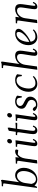

<svg xmlns="http://www.w3.org/2000/svg" viewBox="1570 -2356 794 3973"><g transform="rotate(-90 1966.5 -369.0)"><path d="M64.9 0 155.8 -662.1Q158.2 -681.6 158.2 -683.1Q158.2 -693.4 151.4 -697.8Q144.5 -702.1 127 -702.1H97.2L101.1 -729Q154.8 -729 177.2 -731.7Q199.7 -734.4 227.1 -746.1L232.9 -717.8L184.1 -371.1Q210.9 -408.2 247.3 -430.2Q283.7 -452.1 324.2 -452.1Q395 -452.1 438 -402.3Q481 -352.5 481 -272Q481 -219.2 462.9 -168.7Q444.8 -118.2 413.6 -79.3Q382.3 -40.5 337.2 -16.8Q292 6.8 241.2 6.8Q160.2 6.8 115.2 -51.8L87.9 0ZM147.9 -113.8Q156.7 -71.8 181.6 -46.9Q206.5 -22 246.1 -22Q277.8 -22 305.9 -38.3Q334 -54.7 353.3 -81.3Q372.6 -107.9 386.7 -141.8Q400.9 -175.8 407.5 -211.2Q414.1 -246.6 414.1 -279.8Q414.1 -337.9 387 -375.5Q359.9 -413.1 314 -413.1Q261.7 -413.1 219.5 -366.5Q177.2 -319.8 166 -244.1Z M565.9 -411.1 570.8 -439Q637.7 -439 700.7 -445.8L698.7 -418L691.9 -371.1Q717.3 -408.7 750.7 -430.4Q784.2 -452.1 821.8 -452.1Q859.9 -452.1 859.9 -428.2Q859.9 -410.2 847.7 -388.2L759.8 -397.9Q728 -378.9 705.1 -338.6Q682.1 -298.3 673.8 -244.1L638.7 0L570.8 6.8L572.8 -17.1L623 -363.8Q626 -380.9 626 -391.1Q626 -402.8 619.6 -407Q613.3 -411.1 595.7 -411.1Z M913.6 -411.1 918.5 -439Q987.3 -439 1050.3 -445.8L1048.3 -418L1003.4 -104Q998.5 -68.8 998.5 -58.1Q998.5 -35.2 1011.2 -35.2Q1030.3 -35.2 1045.4 -64.9L1056.6 -86.9L1079.6 -76.2L1068.4 -54.2Q1037.1 6.8 978.5 6.8Q928.7 6.8 928.7 -47.9Q928.7 -71.8 933.6 -105L971.7 -363.8Q974.6 -380.9 974.6 -391.1Q974.6 -402.8 968.3 -407Q961.9 -411.1 944.3 -411.1ZM985.4 -558.1Q985.4 -581.5 1000.7 -599.4Q1016.1 -617.2 1038.6 -617.2Q1054.7 -617.2 1066.2 -606.2Q1077.6 -595.2 1077.6 -576.2Q1077.6 -551.3 1062.5 -534.2Q1047.4 -517.1 1023.4 -517.1Q1007.3 -517.1 996.3 -529.8Q985.4 -542.5 985.4 -558.1Z M1156.2 -411.1 1160.2 -439H1226.1L1247.1 -583L1308.1 -607.9L1314 -580.1L1292 -439Q1348.1 -439 1413.1 -445.8L1411.1 -418L1410.2 -411.1L1385.3 -408.2Q1358.4 -411.1 1315.9 -411.1H1288.1L1251 -141.1Q1246.1 -104.5 1246.1 -82Q1246.1 -35.2 1283.2 -35.2Q1307.1 -35.2 1322.3 -64.9L1333 -86.9L1356 -76.2L1345.2 -54.2Q1327.1 -19 1303.5 -6.1Q1279.8 6.8 1250 6.8Q1217.3 6.8 1197.8 -14.2Q1178.2 -35.2 1178.2 -78.1Q1178.2 -107.9 1183.1 -141.1L1214.4 -359.9Q1217.3 -379.4 1217.3 -391.1Q1217.3 -402.8 1210.4 -407Q1203.6 -411.1 1186 -411.1Z M1450.2 -411.1 1455.1 -439Q1523.9 -439 1586.9 -445.8L1585 -418L1540 -104Q1535.2 -68.8 1535.2 -58.1Q1535.2 -35.2 1547.9 -35.2Q1566.9 -35.2 1582 -64.9L1593.3 -86.9L1616.2 -76.2L1605 -54.2Q1573.7 6.8 1515.1 6.8Q1465.3 6.8 1465.3 -47.9Q1465.3 -71.8 1470.2 -105L1508.3 -363.8Q1511.2 -380.9 1511.2 -391.1Q1511.2 -402.8 1504.9 -407Q1498.5 -411.1 1481 -411.1ZM1522 -558.1Q1522 -581.5 1537.4 -599.4Q1552.7 -617.2 1575.2 -617.2Q1591.3 -617.2 1602.8 -606.2Q1614.3 -595.2 1614.3 -576.2Q1614.3 -551.3 1599.1 -534.2Q1584 -517.1 1560.1 -517.1Q1543.9 -517.1 1533 -529.8Q1522 -542.5 1522 -558.1Z M1656.7 -47.9Q1663.6 -86.9 1690.9 -86.9Q1724.6 -86.9 1755.9 -24.9Q1769 -21 1787.6 -21Q1833 -21 1859.9 -47.4Q1886.7 -73.7 1886.7 -116.2Q1886.7 -140.6 1873 -159.4Q1859.4 -178.2 1839.1 -188.7Q1818.8 -199.2 1795.2 -211.4Q1771.5 -223.6 1751.2 -235.4Q1731 -247.1 1717.3 -267.8Q1703.6 -288.6 1703.6 -315.9Q1703.6 -376 1746.8 -414.1Q1790 -452.1 1856.9 -452.1Q1888.7 -452.1 1920.7 -441.2Q1952.6 -430.2 1974.6 -412.1L1960.9 -314H1938L1920.9 -396Q1894 -422.9 1851.6 -422.9Q1812 -422.9 1786.4 -401.4Q1760.7 -379.9 1760.7 -347.2Q1760.7 -326.2 1775.1 -308.8Q1789.6 -291.5 1810.8 -280.8Q1832 -270 1857.2 -256.6Q1882.3 -243.2 1903.6 -229.7Q1924.8 -216.3 1939.2 -193.8Q1953.6 -171.4 1953.6 -143.1Q1953.6 -81.1 1908.4 -36.6Q1863.3 7.8 1783.7 7.8Q1745.1 7.8 1715.3 -4.9Q1685.5 -17.6 1656.7 -47.9Z M2054.2 -178.2Q2054.2 -231 2072 -280.8Q2089.8 -330.6 2120.8 -368.4Q2151.9 -406.2 2196.8 -429.2Q2241.7 -452.1 2292.5 -452.1Q2368.2 -452.1 2417.5 -412.1L2403.3 -314H2379.4L2367.2 -383.8Q2339.4 -422.9 2287.6 -422.9Q2248.5 -422.9 2216.1 -399.7Q2183.6 -376.5 2163.6 -339.4Q2143.6 -302.2 2132.6 -258.3Q2121.6 -214.4 2121.6 -169.9Q2121.6 -109.9 2149.7 -71Q2177.7 -32.2 2234.4 -32.2Q2310.1 -32.2 2366.2 -86.9L2380.4 -66.9Q2311.5 6.8 2219.2 6.8Q2143.6 6.8 2098.9 -45.7Q2054.2 -98.1 2054.2 -178.2Z M2511.2 6.8 2513.2 -17.1 2602.1 -662.1Q2604.5 -681.6 2604.5 -683.1Q2604.5 -693.4 2597.7 -697.8Q2590.8 -702.1 2573.2 -702.1H2543.5L2547.4 -729Q2601.1 -729 2623.5 -731.7Q2646 -734.4 2673.3 -746.1L2679.2 -717.8L2629.4 -363.8Q2659.7 -404.8 2705.8 -428.5Q2752 -452.1 2798.3 -452.1Q2851.1 -452.1 2878.2 -427.5Q2905.3 -402.8 2905.3 -345.2Q2905.3 -320.3 2901.4 -294.9L2873 -104Q2868.2 -68.8 2868.2 -58.1Q2868.2 -35.2 2881.3 -35.2Q2900.4 -35.2 2915.5 -64.9L2926.3 -86.9L2949.2 -76.2L2938.5 -54.2Q2907.2 6.8 2848.1 6.8Q2798.3 6.8 2798.3 -47.9Q2798.3 -71.8 2803.2 -105L2832.5 -290Q2836.4 -313 2836.4 -334Q2836.4 -358.9 2830.6 -375.5Q2824.7 -392.1 2813.7 -399.9Q2802.7 -407.7 2792 -410.4Q2781.2 -413.1 2767.1 -413.1Q2716.3 -413.1 2669.7 -366Q2623 -318.8 2612.3 -244.1L2578.1 0Z M3019 -178.2Q3019 -231 3036.9 -280.8Q3054.7 -330.6 3085.7 -368.4Q3116.7 -406.2 3161.6 -429.2Q3206.5 -452.1 3257.3 -452.1Q3306.6 -452.1 3332 -433.3Q3357.4 -414.6 3357.4 -382.8Q3357.4 -344.2 3313.5 -293Q3269.5 -241.7 3208.5 -199Q3147.5 -156.2 3089.4 -130.9Q3097.2 -85.9 3124.5 -59.1Q3151.9 -32.2 3199.2 -32.2Q3274.9 -32.2 3331.1 -86.9L3345.2 -66.9Q3276.4 6.8 3184.1 6.8Q3108.4 6.8 3063.7 -45.7Q3019 -98.1 3019 -178.2ZM3086.4 -159.2Q3168 -196.3 3230.2 -261.2Q3292.5 -326.2 3292.5 -377Q3292.5 -422.9 3252.4 -422.9Q3213.4 -422.9 3180.9 -399.7Q3148.4 -376.5 3128.4 -339.4Q3108.4 -302.2 3097.4 -258.3Q3086.4 -214.4 3086.4 -169.9Z M3469.2 -411.1 3474.1 -439Q3541 -439 3604 -445.8L3602.1 -418L3593.3 -363.8Q3623.5 -404.8 3669.7 -428.5Q3715.8 -452.1 3762.2 -452.1Q3814.9 -452.1 3842 -427.5Q3869.1 -402.8 3869.1 -345.2Q3869.1 -320.3 3865.2 -294.9L3837.9 -104Q3833 -68.8 3833 -58.1Q3833 -35.2 3846.2 -35.2Q3865.2 -35.2 3880.4 -64.9L3891.1 -86.9L3914.1 -76.2L3903.3 -54.2Q3872.1 6.8 3813 6.8Q3763.2 6.8 3763.2 -47.9Q3763.2 -71.8 3768.1 -105L3795.9 -290Q3800.3 -315.4 3800.3 -334Q3800.3 -358.9 3794.4 -375.5Q3788.6 -392.1 3777.6 -399.9Q3766.6 -407.7 3755.9 -410.4Q3745.1 -413.1 3731 -413.1Q3680.2 -413.1 3633.5 -366Q3586.9 -318.8 3576.2 -244.1L3542 0L3475.1 6.8L3477.1 -17.1L3526.4 -363.8Q3529.3 -380.9 3529.3 -391.1Q3529.3 -402.8 3522.9 -407Q3516.6 -411.1 3499 -411.1Z"/></g></svg>

Font: Dihjauti S
Style: Italic
Weight: 400
Italic angle: -9°
Designer: T. Christopher White
Version: Version 3.0.0